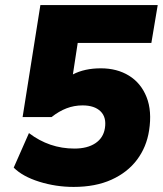

<svg xmlns="http://www.w3.org/2000/svg" viewBox="-20 -725 641 756"><path d="M270 11Q200 11 134.5 -9.5Q69 -30 34 -65L94 -201Q174 -140 273 -140Q324 -140 355.5 -161Q387 -182 393 -220Q400 -263 376 -286.5Q352 -310 305 -310Q272 -310 242 -298.5Q212 -287 183 -264H69L139 -705H601L576 -556H286L267 -432Q313 -456 377 -456Q441 -456 488 -427Q535 -398 557 -343Q579 -288 567 -211Q557 -146 519.5 -96Q482 -46 419 -17.5Q356 11 270 11Z"/></svg>

Font: Mulish Black
Style: Italic
Weight: 900
Italic angle: -9°
Designer: Vernon Adams
Foundry: Vernon Adams
Version: Version 3.603; ttfautohint (v1.8.3)